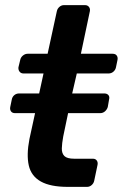

<svg xmlns="http://www.w3.org/2000/svg" viewBox="-20 -730 480 750"><path d="M245 0Q177 0 139.5 -21Q102 -42 92.5 -83.5Q83 -125 95 -187L117 -288H39Q28 -288 23 -295Q18 -302 20 -312L26 -341Q28 -352 36 -358.5Q44 -365 55 -365H133L150 -443H72Q62 -443 56.5 -450Q51 -457 52 -467L59 -496Q61 -506 69.5 -513Q78 -520 88 -520H166L202 -686Q204 -696 212 -703Q220 -710 230 -710H312Q322 -710 327.5 -703Q333 -696 331 -686L296 -520H420Q431 -520 436 -513Q441 -506 439 -496L433 -467Q431 -457 423 -450Q415 -443 404 -443H280L262 -365H387Q398 -365 403.5 -358.5Q409 -352 406 -341L401 -312Q398 -302 390 -295Q382 -288 371 -288H246L227 -197Q222 -170 221.5 -150.5Q221 -131 231.5 -120.5Q242 -110 270 -110H343Q353 -110 358 -103Q363 -96 361 -86L348 -24Q346 -14 338 -7Q330 0 320 0Z"/></svg>

Font: Rubik Medium
Style: Italic
Weight: 500
Italic angle: -12°
Designer: Hubert and Fischer
Foundry: Hubert and Fischer
Version: Version 2.300;gftools[0.9.30]